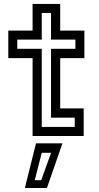

<svg xmlns="http://www.w3.org/2000/svg" viewBox="-20 -697 508 984"><path d="M147 0V-399H22.5V-540H147V-677H288.5V-540H412.5V-399H288.5V-141.5H409V0ZM194 -46.5H363V-94H241.5V-447H366.5V-494H241.5V-630.5H194V-494H68.5V-447H194ZM107.5 266.5 164.5 37.5H300L220.5 266.5ZM158 226.5H191L242 86H194Z"/></svg>

Font: Tourney Medium
Style: Regular
Weight: 500
Designer: Tyler Finck
Foundry: Etcetera Type Co
Version: Version 1.015